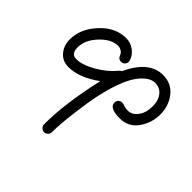

<svg xmlns="http://www.w3.org/2000/svg" viewBox="-161 -511 1032 1032"><g transform="rotate(45 355.0 5.0)"><path d="M480 -70Q488 -70 500.5 -65Q513 -60 530 -60Q564 -60 587 -91.5Q610 -123 610 -170Q610 -215 588.5 -242.5Q567 -270 530 -270Q484 -270 439 -207.5Q394 -145 362 -1Q348 65 336.5 159Q325 253 325 310Q325 322 316 331Q307 340 295 340Q283 340 274 331Q265 322 265 310Q265 149 315 -68Q222 0 140 0Q94 0 67 -32.5Q40 -65 40 -110Q40 -191 104.5 -260.5Q169 -330 250 -330Q283 -330 310.5 -310.5Q338 -291 348 -259Q350 -253 350 -250Q350 -238 341.5 -229Q333 -220 320 -220Q299 -220 292 -241Q288 -253 275.5 -261.5Q263 -270 250 -270Q198 -270 149 -218Q100 -166 100 -110Q100 -60 140 -60Q184 -60 245 -94.5Q306 -129 347 -179Q352 -185 359 -188Q425 -330 530 -330Q595 -330 632.5 -282Q670 -234 670 -170Q670 -105 633 -52.5Q596 0 530 0Q450 0 450 -40Q450 -53 459 -61.5Q468 -70 480 -70Z"/></g></svg>

Font: Pecita
Style: Book
Weight: 400
Width: 7
Version: Version 4.3